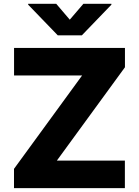

<svg xmlns="http://www.w3.org/2000/svg" viewBox="-20 -976 721 996"><path d="M271.7 -956.3H126.1V-951.7L279.8 -792.6H404.5L557.9 -951.7V-956.3H412.6L342 -873.9ZM52.6 0H627.8V-142.8H274.9L628.2 -627.1V-727.3H52.9V-584.5H405.9L52.6 -100.1Z"/></svg>

Font: TID UI Extra Bold
Style: Regular
Weight: 800
Designer: The TID Project Authors
Foundry: Bakken & Bæck
Version: Version 1.001;hotconv 1.0.109;makeotfexe 2.5.65596